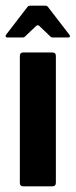

<svg xmlns="http://www.w3.org/2000/svg" viewBox="-23 -657 267 677"><path d="M174 -12Q174 0 161 0H59Q47 0 47 -12V-460Q47 -472 59 -472H161Q174 -472 174 -460ZM2 -525Q-2 -525 -3 -528Q-4 -531 -2 -534L75 -634Q78 -637 83 -637H137Q142 -637 145 -634L222 -534Q224 -531 223.5 -528Q223 -525 218 -525H162Q157 -525 154 -529L115 -566Q110 -570 105 -566L66 -529Q63 -525 58 -525Z"/></svg>

Font: Glory
Style: Bold
Weight: 700
Designer: Robert Leuschke
Foundry: Robert Leuschke
Version: Version 1.011